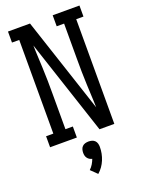

<svg xmlns="http://www.w3.org/2000/svg" viewBox="-179 -816 857 1146"><g transform="rotate(-20 250.0 -243.5)"><path d="M23 0V-70H69V-665H23V-735H163L363 -130Q363 -139 362.5 -148Q362 -157 362 -165L357 -276Q355 -317 354.5 -358.5Q354 -400 354 -441V-665H307V-735H477V-665H431V0H337L137 -605Q137 -596 137.5 -587Q138 -578 138 -570L143 -459Q145 -418 145.5 -376.5Q146 -335 146 -294V-70H193V0ZM239 248 199 209Q212 197 221 182Q230 167 236 151Q227 149 219.5 144.5Q212 140 206.5 132.5Q201 125 199 116.5Q197 108 197 99Q197 88 200 77.5Q203 67 210.5 59.5Q218 52 228.5 49Q239 46 250 46Q261 46 271.5 49Q282 52 289.5 59.5Q297 67 300 77.5Q303 88 303 99Q303 120 299 140.5Q295 161 287 180.5Q279 200 267 217Q255 234 239 248Z"/></g></svg>

Font: Iosevka Gothic
Style: Regular
Weight: 400
Monospace: yes
Designer: Belleve Invis
Foundry: Belleve Invis
Version: Version 15.5.1; ttfautohint (v1.8.4)